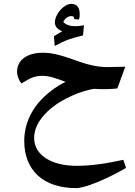

<svg xmlns="http://www.w3.org/2000/svg" viewBox="-20 -817 695 990"><path d="M262 -580C320 -611 350 -621 408 -634L413 -687C395 -683 379 -682 366 -682C341 -682 320 -689 306 -704C317 -724 331 -734 348 -734C358 -734 362 -730 362 -723V-719L386 -716C390 -723 391 -732 391 -743C391 -779 377 -797 347 -797C310 -797 263 -744 263 -702C263 -681 276 -665 301 -656L258 -630ZM373 153C415 153 520 112 630 49L616 7C523 28 443 38 375 38C247 38 156 -16 156 -106C156 -162 190 -216 249 -263C308 -310 397 -348 464 -359C497 -356 559 -357 585 -361L626 -473L535 -471C484 -471 433 -482 361 -509C287 -535 245 -545 201 -545C119 -545 68 -507 68 -447C68 -425 79 -399 91 -387C138 -416 160 -426 199 -426C236 -426 272 -412 318 -395C277 -375 242 -350 212 -322C143 -259 105 -177 105 -91C105 62 204 153 373 153Z"/></svg>

Font: Noto Naskh Arabic UI
Style: Bold
Weight: 700
Designer: Monotype Design Team, David Williams, Mohamad Dakak and Nizar Qandah
Foundry: Monotype Imaging Inc.
Version: Version 2.016